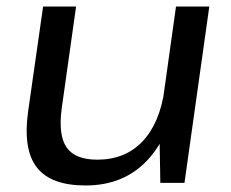

<svg xmlns="http://www.w3.org/2000/svg" viewBox="-20 -560 706 588"><path d="M169 -228Q158 -146 184 -108.5Q210 -71 278 -71Q363 -71 416 -126.5Q469 -182 484 -286L535 -356L525 -291Q504 -147 431.5 -69.5Q359 8 242 8Q136 8 93 -47Q50 -102 66 -218L112 -540H213ZM545 0H471L468 -176L519 -540H621Z"/></svg>

Font: Pathway Extreme 28pt Medium
Style: Italic
Weight: 500
Italic angle: -8°
Designer: Eduardo Rodriguez Tunni
Foundry: Eduardo Rodriguez Tunni
Version: Version 1.001;gftools[0.9.26]